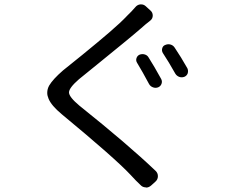

<svg xmlns="http://www.w3.org/2000/svg" viewBox="-20 -806 1040 871"><path d="M601.6 -521.5Q595.7 -531.2 599.1 -542Q602.5 -552.7 612.3 -557.6Q624 -562.5 636.2 -559.1Q648.4 -555.7 654.3 -544.9Q678.7 -506.8 710.9 -448.2Q716.8 -437.5 712.9 -426.3Q709 -415 698.2 -410.2Q686.5 -405.3 674.3 -409.7Q662.1 -414.1 656.2 -424.8Q626 -481.4 601.6 -521.5ZM718.8 -565.4Q712.9 -575.2 715.8 -586.4Q718.8 -597.7 728.5 -601.6Q741.2 -607.4 753.4 -604Q765.6 -600.6 772.5 -589.8Q800.8 -547.9 830.1 -496.1Q833 -489.3 833 -483.4Q833 -478.5 832 -474.6Q828.1 -462.9 817.4 -458Q805.7 -453.1 793.9 -457Q782.2 -460.9 775.4 -471.7Q744.1 -527.3 718.8 -565.4ZM593.8 -773.4Q602.5 -784.2 616.2 -786.1Q618.2 -786.1 620.1 -786.1Q631.8 -786.1 640.6 -778.3L663.1 -757.8Q672.9 -749 672.9 -735.4Q672.9 -721.7 662.1 -712.9Q654.3 -707 640.1 -695.3Q626 -683.6 621.1 -678.7Q590.8 -652.3 539.6 -610.4Q488.3 -568.4 423.3 -515.6Q358.4 -462.9 337.9 -446.3Q293 -407.2 293 -386.7Q293 -366.2 340.8 -326.2Q559.6 -151.4 686.5 -30.3Q696.3 -20.5 696.3 -6.8Q696.3 7.8 685.5 17.6L666 35.2Q655.3 44.9 642.6 44.9Q641.6 44.9 640.6 43.9Q627 43.9 617.2 33.2Q612.3 29.3 596.2 12.7Q580.1 -3.9 572.3 -12.7Q502 -87.9 259.8 -288.1Q212.9 -327.1 200.2 -358.4Q194.3 -372.1 194.3 -384.8Q194.3 -402.3 203.1 -418Q219.7 -446.3 265.6 -486.3Q282.2 -499 353.5 -557.1Q424.8 -615.2 476.6 -659.7Q528.3 -704.1 557.6 -735.4Q577.1 -753.9 593.8 -773.4Z"/></svg>

Font: Gen Jyuu GothicL Regular
Style: Regular
Weight: 400
Designer: [Source Han Sans]
Ryoko NISHIZUKA  (kana & ideographs); Paul D. Hunt (Latin, Greek & Cyrillic); Wenlong ZHANG  (bopomofo
Version: Version 1.002.20150607